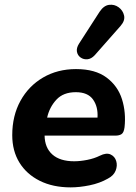

<svg xmlns="http://www.w3.org/2000/svg" viewBox="-20 -800 589 831"><path d="M286 11Q209 11 152 -17.5Q95 -46 64 -96.5Q33 -147 33 -215Q33 -299 68.5 -363.5Q104 -428 166.5 -464.5Q229 -501 309 -501Q392 -501 441 -464.5Q490 -428 508 -370.5Q526 -313 519 -249Q516 -226 506 -219.5Q496 -213 479 -213H173Q174 -160 207 -131Q240 -102 301 -102Q327 -102 357.5 -108Q388 -114 412 -126Q440 -140 458.5 -131.5Q477 -123 483 -103Q489 -83 480.5 -61.5Q472 -40 447 -27Q412 -7 368 2Q324 11 286 11ZM308 -401Q254 -401 224 -368.5Q194 -336 184 -291H402Q405 -338 382.5 -369.5Q360 -401 308 -401ZM390 -561Q375 -545 358.5 -543.5Q342 -542 329 -551Q316 -560 313 -576Q310 -592 322 -611L411 -749Q429 -776 452 -779Q475 -782 493.5 -768.5Q512 -755 517 -733Q522 -711 502 -688Z"/></svg>

Font: Nunito ExtraBold
Style: Italic
Weight: 800
Italic angle: -9°
Designer: Vernon Adams
Foundry: Vernon Adams
Version: Version 3.601; ttfautohint (v1.8.2.53-6de2)